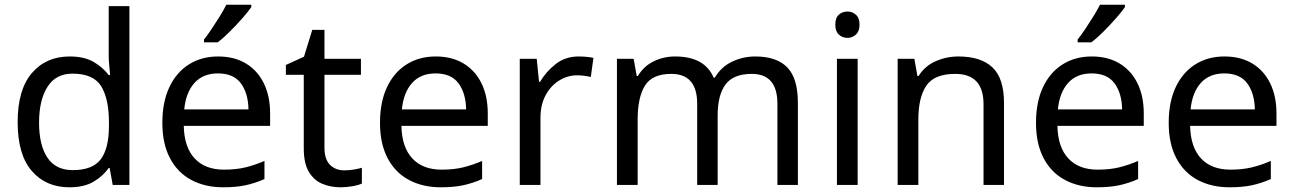

<svg xmlns="http://www.w3.org/2000/svg" viewBox="-20 -786 5496 816"><path d="M275 10Q175 10 115 -59.5Q55 -129 55 -267Q55 -405 115.5 -475.5Q176 -546 276 -546Q338 -546 377.5 -523Q417 -500 442 -467H448Q447 -480 444.5 -505.5Q442 -531 442 -546V-760H530V0H459L446 -72H442Q418 -38 378 -14Q338 10 275 10ZM289 -63Q374 -63 408.5 -109.5Q443 -156 443 -250V-266Q443 -366 410 -419.5Q377 -473 288 -473Q217 -473 181.5 -416.5Q146 -360 146 -265Q146 -169 181.5 -116Q217 -63 289 -63Z M907 -546Q976 -546 1025.5 -516Q1075 -486 1101.5 -431.5Q1128 -377 1128 -304V-251H761Q763 -160 807.5 -112.5Q852 -65 932 -65Q983 -65 1022.5 -74.5Q1062 -84 1104 -102V-25Q1063 -7 1023 1.5Q983 10 928 10Q852 10 793.5 -21Q735 -52 702.5 -113.5Q670 -175 670 -264Q670 -352 699.5 -415Q729 -478 782.5 -512Q836 -546 907 -546ZM906 -474Q843 -474 806.5 -433.5Q770 -393 763 -321H1036Q1035 -389 1004 -431.5Q973 -474 906 -474ZM1048 -756Q1036 -738 1011 -709.5Q986 -681 957.5 -652.5Q929 -624 905 -606H847V-618Q862 -637 879.5 -663Q897 -689 914 -716.5Q931 -744 942 -766H1048Z M1443 -62Q1463 -62 1484 -65.5Q1505 -69 1518 -73V-6Q1504 1 1478 5.5Q1452 10 1428 10Q1386 10 1350.5 -4.5Q1315 -19 1293 -55Q1271 -91 1271 -156V-468H1195V-510L1272 -545L1307 -659H1359V-536H1514V-468H1359V-158Q1359 -109 1382.5 -85.5Q1406 -62 1443 -62Z M1832 -546Q1901 -546 1950.5 -516Q2000 -486 2026.5 -431.5Q2053 -377 2053 -304V-251H1686Q1688 -160 1732.5 -112.5Q1777 -65 1857 -65Q1908 -65 1947.5 -74.5Q1987 -84 2029 -102V-25Q1988 -7 1948 1.5Q1908 10 1853 10Q1777 10 1718.5 -21Q1660 -52 1627.5 -113.5Q1595 -175 1595 -264Q1595 -352 1624.5 -415Q1654 -478 1707.5 -512Q1761 -546 1832 -546ZM1831 -474Q1768 -474 1731.5 -433.5Q1695 -393 1688 -321H1961Q1960 -389 1929 -431.5Q1898 -474 1831 -474Z M2439 -546Q2454 -546 2471.5 -544.5Q2489 -543 2502 -540L2491 -459Q2478 -462 2462.5 -464Q2447 -466 2433 -466Q2392 -466 2356 -443.5Q2320 -421 2298.5 -380.5Q2277 -340 2277 -286V0H2189V-536H2261L2271 -438H2275Q2301 -482 2342 -514Q2383 -546 2439 -546Z M3190 -546Q3281 -546 3326 -499.5Q3371 -453 3371 -349V0H3284V-345Q3284 -472 3175 -472Q3097 -472 3063.5 -427Q3030 -382 3030 -296V0H2943V-345Q2943 -472 2833 -472Q2752 -472 2721 -422Q2690 -372 2690 -278V0H2602V-536H2673L2686 -463H2691Q2716 -505 2758.5 -525.5Q2801 -546 2849 -546Q2975 -546 3013 -456H3018Q3045 -502 3091.5 -524Q3138 -546 3190 -546Z M3582 -737Q3602 -737 3617.5 -723.5Q3633 -710 3633 -681Q3633 -653 3617.5 -639Q3602 -625 3582 -625Q3560 -625 3545 -639Q3530 -653 3530 -681Q3530 -710 3545 -723.5Q3560 -737 3582 -737ZM3625 -536V0H3537V-536Z M4053 -546Q4149 -546 4198 -499.5Q4247 -453 4247 -349V0H4160V-343Q4160 -472 4040 -472Q3951 -472 3917 -422Q3883 -372 3883 -278V0H3795V-536H3866L3879 -463H3884Q3910 -505 3956 -525.5Q4002 -546 4053 -546Z M4620 -546Q4689 -546 4738.5 -516Q4788 -486 4814.5 -431.5Q4841 -377 4841 -304V-251H4474Q4476 -160 4520.5 -112.5Q4565 -65 4645 -65Q4696 -65 4735.5 -74.5Q4775 -84 4817 -102V-25Q4776 -7 4736 1.5Q4696 10 4641 10Q4565 10 4506.5 -21Q4448 -52 4415.5 -113.5Q4383 -175 4383 -264Q4383 -352 4412.5 -415Q4442 -478 4495.5 -512Q4549 -546 4620 -546ZM4619 -474Q4556 -474 4519.5 -433.5Q4483 -393 4476 -321H4749Q4748 -389 4717 -431.5Q4686 -474 4619 -474ZM4761 -756Q4749 -738 4724 -709.5Q4699 -681 4670.5 -652.5Q4642 -624 4618 -606H4560V-618Q4575 -637 4592.5 -663Q4610 -689 4627 -716.5Q4644 -744 4655 -766H4761Z M5184 -546Q5253 -546 5302.5 -516Q5352 -486 5378.5 -431.5Q5405 -377 5405 -304V-251H5038Q5040 -160 5084.5 -112.5Q5129 -65 5209 -65Q5260 -65 5299.5 -74.5Q5339 -84 5381 -102V-25Q5340 -7 5300 1.5Q5260 10 5205 10Q5129 10 5070.5 -21Q5012 -52 4979.5 -113.5Q4947 -175 4947 -264Q4947 -352 4976.5 -415Q5006 -478 5059.5 -512Q5113 -546 5184 -546ZM5183 -474Q5120 -474 5083.5 -433.5Q5047 -393 5040 -321H5313Q5312 -389 5281 -431.5Q5250 -474 5183 -474Z"/></svg>

Font: Noto Sans Siddham
Style: Regular
Weight: 400
Designer: Monotype Design Team
Foundry: Monotype Imaging Inc.
Version: Version 2.004; ttfautohint (v1.8.4.7-5d5b)